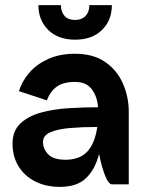

<svg xmlns="http://www.w3.org/2000/svg" viewBox="-20 -720 582 750"><path d="M130 -700H218Q218 -673 232.5 -657.5Q247 -642 273 -642Q299 -642 314 -657.5Q329 -673 329 -700H417Q417 -641 378.5 -603Q340 -565 273 -565Q207 -565 168.5 -603Q130 -641 130 -700ZM163 -328 54 -364Q66 -403 94.5 -436Q123 -469 168 -489.5Q213 -510 273 -510Q345 -510 391.5 -477.5Q438 -445 460.5 -393Q483 -341 483 -283V0H417Q407 0 397 -20Q387 -40 379 -68Q371 -96 367 -119Q352 -59 316.5 -24.5Q281 10 214 10Q159 10 117 -11.5Q75 -33 52 -71Q29 -109 29 -159Q29 -209 60 -238Q91 -267 141 -280.5Q191 -294 249.5 -297.5Q308 -301 363 -301Q360 -343 338.5 -371.5Q317 -400 273 -400Q228 -400 202.5 -382Q177 -364 163 -328ZM148 -165Q148 -139 168 -117.5Q188 -96 236 -96Q292 -96 321.5 -128.5Q351 -161 360 -224Q302 -224 254 -220Q206 -216 177 -203.5Q148 -191 148 -165Z"/></svg>

Font: Haskoy Bold
Style: Regular
Weight: 700
Designer: Ertekin Erdin
Foundry: Ertekin Erdin
Version: Version 1.500; ttfautohint (v1.8.3)